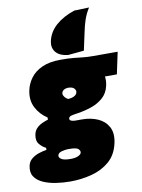

<svg xmlns="http://www.w3.org/2000/svg" viewBox="-144 -866 847 1143"><g transform="rotate(-10 279.5 -294.5)"><path d="M187 206Q143.5 206 100.5 199.5Q57.5 193 23.5 177.8Q-10.5 162.5 -27.5 136.5Q-44.5 110.5 -36 71Q-30.5 46 -11.2 30.5Q8 15 32.8 7Q57.5 -1 79 -4V-17Q60.5 -24.5 41.5 -46Q22.5 -67.5 30 -105Q34.5 -128.5 49.5 -143.2Q64.5 -158 83.5 -166.5Q102.5 -175 119 -180V-193Q75 -221.5 51.5 -267Q28 -312.5 40 -370Q48 -409.5 72.8 -443.2Q97.5 -477 142.2 -497.5Q187 -518 255 -518Q302.5 -518 332.5 -515Q362.5 -512 388.8 -509Q415 -506 451 -506H598L570 -374H498Q502 -348 495 -317Q485 -273.5 454.5 -247Q424 -220.5 383.2 -206.8Q342.5 -193 302 -187Q276 -183.5 261.8 -179.8Q247.5 -176 245 -166Q243 -155 253.5 -150.5Q264 -146 279 -146H319Q371.5 -146 413.8 -127.5Q456 -109 476.8 -70.8Q497.5 -32.5 485 26Q470 95.5 424 134.8Q378 174 315.2 190Q252.5 206 187 206ZM260 -280Q279 -281 294.8 -288.5Q310.5 -296 314 -311Q317 -323 306.2 -334.5Q295.5 -346 269 -346Q255.5 -346 244.8 -339.5Q234 -333 231 -321Q229 -310 237.8 -298Q246.5 -286 260 -280ZM212 74Q240 74 257.5 66Q275 58 277 47Q279.5 36.5 268.5 25.2Q257.5 14 214 14H202Q188 14.5 167 20Q146 25.5 143 42Q141 54 157 64Q173 74 212 74ZM304 -538Q253 -544 231.2 -570.5Q209.5 -597 217 -635Q228.5 -690.5 272.8 -729.8Q317 -769 386 -792L476 -795Q455 -762 443.5 -727.8Q432 -693.5 425 -658Q419 -630.5 413 -602.8Q407 -575 401 -547Z"/></g></svg>

Font: Commissioner Black
Style: Italic
Weight: 900
Italic angle: -12°
Designer: Kostas Bartsokas
Foundry: Kostas Bartsokas
Version: Version 1.000; ttfautohint (v1.8.3)